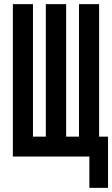

<svg xmlns="http://www.w3.org/2000/svg" viewBox="-20 -755 541 926"><path d="M411 151V0H42V-735H139V-96H201V-735H299V-96H361V-735H458V-96H501V151Z"/></svg>

Font: Iosevka Term Curly
Style: Bold
Weight: 700
Designer: Belleve Invis
Foundry: Belleve Invis
Version: Version 32.3.0